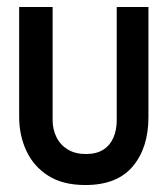

<svg xmlns="http://www.w3.org/2000/svg" viewBox="-20 -521 483 551"><path d="M406 -185V-501H315V-176Q315 -148 305.5 -126Q296 -104 276.5 -91.5Q257 -79 226 -79Q196 -79 174.5 -92Q153 -105 142 -127.5Q131 -150 131 -176V-501H35V-185Q35 -133 55.5 -88.5Q76 -44 118 -17Q160 10 225 10Q316 10 361 -43.5Q406 -97 406 -185Z"/></svg>

Font: Advent Pro SemiBold
Style: Regular
Weight: 600
Designer: VivaRado, Andreas Kalpakidis
Foundry: VivaRado, Andreas Kalpakidis
Version: Version 3.000